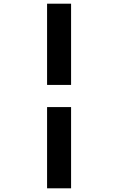

<svg xmlns="http://www.w3.org/2000/svg" viewBox="-20 -770 640 1040"><path d="M235 250V-190H365V250ZM235 -310V-750H365V-310Z"/></svg>

Font: Source Code Pro
Style: Bold
Weight: 700
Monospace: yes
Designer: Paul D. Hunt, Teo Tuominen
Foundry: Adobe Systems Incorporated
Version: Version 2.030;PS 1.000;hotconv 16.6.51;makeotf.lib2.5.65220